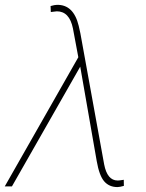

<svg xmlns="http://www.w3.org/2000/svg" viewBox="-41 -761 597 784"><path d="M191.4 -741.2Q259.3 -742.7 280.3 -655.8L287.1 -625.5L384.3 -89.8Q397 -23.9 439.5 -23.9Q443.4 -23.4 464.4 -26.9L464.8 -2Q447.8 2.9 438.5 2.9Q404.8 2.9 384.5 -20.5Q364.3 -43.9 354 -103L286.6 -488.8L7.8 0H-21.5L278.8 -527.3L256.8 -645Q242.7 -714.8 190.9 -714.8L166.5 -711.9L165.5 -736.3Q182.6 -741.2 191.4 -741.2Z"/></svg>

Font: Roboto Thin
Style: Italic
Weight: 250
Italic angle: -12°
Designer: Google
Version: Version 2.134; 2016